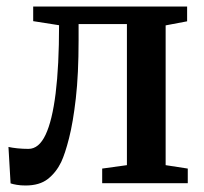

<svg xmlns="http://www.w3.org/2000/svg" viewBox="-20 -563 628 590"><path d="M58.5 7Q43.5 7 31.8 5Q20 3 12.5 0.5L6 -111.5Q16.5 -109 33.5 -107.2Q50.5 -105.5 67.5 -105.5Q99.5 -105.5 120 -148.8Q140.5 -192 151 -276.5Q161.5 -361 161.5 -485.5L82 -498V-543H555V-497.5L489 -485V-55.5L557 -45V0H294V-45L370 -55.5V-489H221.5V-439.5Q221.5 -335 213 -260.8Q204.5 -186.5 192.2 -138.5Q180 -90.5 168 -65Q152.5 -33 127 -13Q101.5 7 58.5 7Z"/></svg>

Font: Merriweather 48pt SemiBold
Style: Regular
Weight: 600
Version: Version 2.100